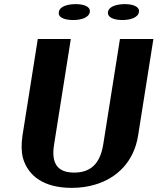

<svg xmlns="http://www.w3.org/2000/svg" viewBox="-20 -900 763 930"><path d="M89 -244C83 -203 83 -167 91 -135C117 -44 197 10 327 10C367 10 405 5 441 -6C546 -37 629 -116 649 -244L723 -711H561L480 -200C465 -108 420 -64 339 -64C259 -64 227 -108 242 -200L323 -711H163ZM265 -842C260 -813 297 -803 335 -803C372 -803 411 -814 415 -842C419 -869 384 -880 347 -880C310 -880 269 -870 265 -842ZM503 -842C499 -814 535 -803 573 -803C610 -803 649 -814 653 -842C657 -869 622 -880 585 -880C548 -880 507 -870 503 -842Z"/></svg>

Font: Aerodynamic
Style: BdObl
Weight: 500
Designer: Google
Version: Version 2.000980; 2014